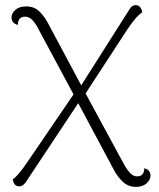

<svg xmlns="http://www.w3.org/2000/svg" viewBox="-20 -721 622 749"><path d="M510 8Q480 8 459 -12Q438 -32 425 -57L272 -343L126 -615Q115 -635 103.5 -645.5Q92 -656 78 -656Q62 -656 55.5 -646Q49 -636 50 -624Q39 -626 32 -633.5Q25 -641 25 -653Q25 -669 40 -682.5Q55 -696 82 -696Q114 -696 134 -676Q154 -656 167 -631L306 -371L467 -74Q477 -57 488.5 -45Q500 -33 515 -33Q531 -33 537.5 -43.5Q544 -54 542 -64Q554 -63 560.5 -55Q567 -47 567 -36Q567 -20 552 -6Q537 8 510 8ZM55 6Q45 6 38.5 -0.5Q32 -7 30 -22Q40 -28 53.5 -44Q67 -60 87 -89L284 -378L306 -350L79 -8Q74 -2 68.5 2Q63 6 55 6ZM307 -346 286 -371 486 -686Q490 -693 496 -697Q502 -701 509 -701Q520 -701 526 -694Q532 -687 535 -673Q521 -664 506.5 -646.5Q492 -629 476 -605Z"/></svg>

Font: Arima ExtraLight
Style: Regular
Weight: 250
Designer: Joana Correia and Natanael Gama
Foundry: NDISCOVER
Version: Version 1.101;gftools[0.9.23]